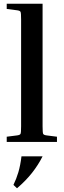

<svg xmlns="http://www.w3.org/2000/svg" viewBox="-20 -760 341 1028"><path d="M16 -712V-740H208V-84Q208 -50 211 -43.5Q214 -37 230 -35L285 -28V0H16V-28L71 -35Q87 -37 90 -43.5Q93 -50 93 -84V-656Q93 -690 90 -696.5Q87 -703 71 -705ZM71 248 52 230Q68 197 78.5 161.5Q89 126 95 77H208Q185 123 151.5 165.5Q118 208 71 248Z"/></svg>

Font: Inria Serif
Style: Bold
Weight: 700
Designer: Black Foundry Team
Foundry: Black Foundry
Version: Version 1.000; ttfautohint (v1.8.3)